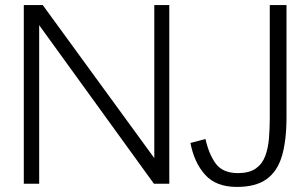

<svg xmlns="http://www.w3.org/2000/svg" viewBox="-20 -735 1232 768"><path d="M75.2 0V-714.8H150.9L597.2 -102.5V-714.8H657.2V0H595.7L136.7 -634.3V0ZM927.2 12.7Q844.7 12.7 801 -35.4Q757.3 -83.5 741.7 -163.1L801.8 -179.2Q815.9 -116.7 843.8 -79.6Q871.6 -42.5 933.1 -42.5Q978 -43 1003.7 -61.3Q1029.3 -79.6 1041 -111.1Q1052.7 -142.6 1055.9 -182.1Q1059.1 -221.7 1059.1 -264.2V-714.8H1126V-265.6Q1126 -173.3 1107.9 -111.6Q1089.8 -49.8 1046.6 -18.6Q1003.4 12.7 927.2 12.7Z"/></svg>

Font: Pontano Sans Light
Style: Regular
Weight: 300
Designer: Vernon Adams
Foundry: Vernon Adams
Version: Version 2.001